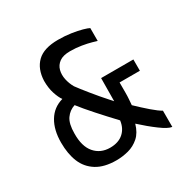

<svg xmlns="http://www.w3.org/2000/svg" viewBox="-124 -619 723 737"><g transform="rotate(-30 238.0 -250.5)"><path d="M189 6Q135 6 101.5 -15Q68 -36 53 -72.5Q38 -109 38 -159Q38 -215 60.5 -252.5Q83 -290 126 -302Q116 -316 108 -340.5Q100 -365 100 -397Q102 -449 132 -478Q162 -507 225 -507Q255 -507 282 -503Q309 -499 328.5 -493.5Q348 -488 355 -484V-427Q352 -428 334.5 -433Q317 -438 293 -442Q269 -446 243 -446Q212 -446 195.5 -434Q179 -422 174 -403Q169 -384 173.5 -362.5Q178 -341 189 -322Q194 -315 204.5 -301.5Q215 -288 228 -272Q241 -256 254.5 -240Q268 -224 278.5 -212.5Q289 -201 294 -195L295 -297H438V-247H348Q348 -221 348 -203.5Q348 -186 347 -174Q346 -162 345 -148Q372 -122 397.5 -100Q423 -78 438 -70V2Q421 0 388.5 -24Q356 -48 321 -80Q311 -45 290 -26.5Q269 -8 242.5 -1Q216 6 189 6ZM192 -48Q229 -48 251 -67.5Q273 -87 277 -120Q242 -157 208.5 -194.5Q175 -232 155 -258Q130 -250 115 -228.5Q100 -207 100 -164Q99 -107 124.5 -77.5Q150 -48 192 -48Z"/></g></svg>

Font: Alumni Sans Medium
Style: Regular
Weight: 500
Designer: Robert E. Leuschke
Foundry: Robert E. Leuschke
Version: Version 1.018